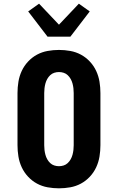

<svg xmlns="http://www.w3.org/2000/svg" viewBox="-20 -1014 640 1042"><path d="M300 8Q269 8 238.5 2.5Q208 -3 181 -17.5Q154 -32 132.5 -55Q111 -78 98 -106Q85 -134 80 -164.5Q75 -195 75 -226V-509Q75 -540 80 -570.5Q85 -601 98 -629Q111 -657 132.5 -680Q154 -703 181 -717.5Q208 -732 238.5 -737.5Q269 -743 300 -743Q331 -743 361.5 -737.5Q392 -732 419 -717.5Q446 -703 467.5 -680Q489 -657 502 -629Q515 -601 520 -570.5Q525 -540 525 -509V-226Q525 -195 520 -164.5Q515 -134 502 -106Q489 -78 467.5 -55Q446 -32 419 -17.5Q392 -3 361.5 2.5Q331 8 300 8ZM300 -112Q313 -112 325.5 -116Q338 -120 347.5 -129Q357 -138 363.5 -149.5Q370 -161 373.5 -174Q377 -187 378.5 -200Q380 -213 380 -226V-509Q380 -522 378.5 -535Q377 -548 373.5 -561Q370 -574 363.5 -585.5Q357 -597 347.5 -606Q338 -615 325.5 -619Q313 -623 300 -623Q287 -623 274.5 -619Q262 -615 252.5 -606Q243 -597 236.5 -585.5Q230 -574 226.5 -561Q223 -548 221.5 -535Q220 -522 220 -509V-226Q220 -213 221.5 -200Q223 -187 226.5 -174Q230 -161 236.5 -149.5Q243 -138 252.5 -129Q262 -120 274.5 -116Q287 -112 300 -112ZM238 -815 133 -952 192 -994 300 -880 408 -994 467 -952 362 -815Z"/></svg>

Font: Iosevka Etoile Heavy
Style: Regular
Weight: 900
Designer: Belleve Invis
Foundry: Belleve Invis
Version: Version 22.1.2; ttfautohint (v1.8.4)